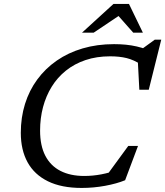

<svg xmlns="http://www.w3.org/2000/svg" viewBox="-20 -916 814 946"><path d="M563 -80.5 499 -42.5 612 -197H660L596.5 -28Q555 -11 498 -0.5Q441 10 382.5 10Q283 10 216.2 -22.8Q149.5 -55.5 116 -116.2Q82.5 -177 82.5 -261.5Q82.5 -337 103.2 -403.8Q124 -470.5 163.8 -524.5Q203.5 -578.5 259.8 -617.5Q316 -656.5 387.2 -677.5Q458.5 -698.5 542 -698.5Q572 -698.5 600 -695.8Q628 -693 654 -687Q680 -681 704 -672L675 -671.5L742.5 -720.5H774.5L713 -474H666.5L658.5 -626.5L675.5 -597.5Q639.5 -621 604 -629.8Q568.5 -638.5 522.5 -638.5Q456 -638.5 401.2 -620Q346.5 -601.5 304.8 -568Q263 -534.5 234.8 -488.8Q206.5 -443 192 -388.2Q177.5 -333.5 177.5 -272.5Q177.5 -198.5 203.2 -148.8Q229 -99 277.8 -74Q326.5 -49 395 -49Q437 -49 479.2 -57Q521.5 -65 563 -80.5ZM384 -755 539 -896.5H615.5L684 -755H636.5L557.5 -844.5H575L441.5 -755Z"/></svg>

Font: Newsreader 12pt
Style: Italic
Weight: 400
Italic angle: -17°
Version: Version 1.003